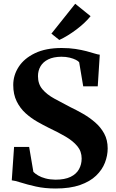

<svg xmlns="http://www.w3.org/2000/svg" viewBox="-20 -1014 631 1044"><path d="M282.5 11Q223 11 175.2 0.2Q127.5 -10.5 94.2 -21.2Q61 -32 44 -33.5L56.5 -215H138.5L161.5 -79.5Q171 -69.5 187.5 -59.8Q204 -50 227.5 -43.8Q251 -37.5 281 -37Q332 -37 363.5 -52.2Q395 -67.5 409.5 -93.8Q424 -120 424 -152Q424 -191 400.5 -219.2Q377 -247.5 337 -271Q297 -294.5 246 -318.5Q216.5 -333 182.8 -352.2Q149 -371.5 119.2 -398.2Q89.5 -425 70.8 -462.8Q52 -500.5 52 -552Q52 -605 81.8 -650.8Q111.5 -696.5 170.2 -724.8Q229 -753 315.5 -753Q357 -753 390.5 -747.8Q424 -742.5 449.8 -735.8Q475.5 -729 493.8 -723.2Q512 -717.5 522.5 -716.5L511.5 -544.5H432.5L410.5 -675.5Q405.5 -682 392.2 -688.8Q379 -695.5 359 -700.5Q339 -705.5 313.5 -705.5Q270.5 -705 242.5 -691.2Q214.5 -677.5 200.5 -653.8Q186.5 -630 186.5 -600Q186.5 -557 210.8 -528.5Q235 -500 275.5 -477.8Q316 -455.5 362.5 -431.5Q395 -416 430.5 -395.8Q466 -375.5 496.8 -349Q527.5 -322.5 546.5 -287.8Q565.5 -253 565.5 -207Q565.5 -168 550.5 -129.2Q535.5 -90.5 502.5 -58.8Q469.5 -27 415.2 -8Q361 11 282.5 11ZM302 -797 259.5 -831 389 -993.5 472.5 -926Q458 -908 438 -889.2Q418 -870.5 395 -853.2Q372 -836 348.5 -821.5Q325 -807 303 -797Z"/></svg>

Font: Merriweather 72pt
Style: Bold
Weight: 700
Version: Version 2.100